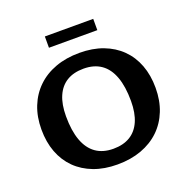

<svg xmlns="http://www.w3.org/2000/svg" viewBox="-152 -1019 1149 1175"><g transform="rotate(-20 422.5 -432.0)"><path d="M428.5 -710Q514 -710 581.5 -684.5Q649 -659 696.8 -611.8Q744.5 -564.5 769.5 -498.2Q794.5 -432 794.5 -350Q794.5 -267.5 768 -200.8Q741.5 -134 692 -86.5Q642.5 -39 572.8 -13.5Q503 12 416.5 12Q331 12 263.5 -13.5Q196 -39 148.2 -86.2Q100.5 -133.5 75.5 -199.8Q50.5 -266 50.5 -348Q50.5 -430.5 77 -497Q103.5 -563.5 153 -611.2Q202.5 -659 272.2 -684.5Q342 -710 428.5 -710ZM425.5 -87Q490 -87 534.5 -114Q579 -141 602.2 -194Q625.5 -247 625.5 -325.5Q625.5 -419.5 602.2 -483Q579 -546.5 533.2 -578.5Q487.5 -610.5 419.5 -610.5Q355 -610.5 310.5 -583.8Q266 -557 242.8 -504Q219.5 -451 219.5 -372.5Q219.5 -278.5 242.8 -215Q266 -151.5 311.8 -119.2Q357.5 -87 425.5 -87ZM265 -803V-876.5H580V-803Z"/></g></svg>

Font: Newsreader 9pt SemiBold
Style: Regular
Weight: 600
Designer: Hugues Gentile
Foundry: Production Type
Version: Version 1.003